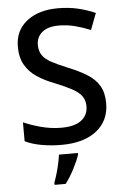

<svg xmlns="http://www.w3.org/2000/svg" viewBox="-62 -861 674 1033"><g transform="rotate(-5 275.0 -344.5)"><path d="M505 -286Q505 -191 436 -137Q367 -83 247 -83Q189 -83 137.5 -92.5Q86 -102 50 -120V-222Q90 -204 144 -189.5Q198 -175 254 -175Q326 -175 362 -203Q398 -231 398 -278Q398 -311 381.5 -333.5Q365 -356 330 -375Q295 -394 238 -417Q185 -437 144.5 -464Q104 -491 81 -531Q58 -571 58 -629Q58 -717 122 -767Q186 -817 290 -817Q348 -817 397.5 -805.5Q447 -794 492 -774L458 -685Q417 -702 374.5 -713Q332 -724 287 -724Q228 -724 197 -698Q166 -672 166 -630Q166 -597 181 -574.5Q196 -552 229 -534Q262 -516 316 -494Q376 -470 418.5 -443.5Q461 -417 483 -379.5Q505 -342 505 -286ZM330 -23Q321 6 298.5 50Q276 94 250 128H190V116Q197 98 205 71.5Q213 45 219 17Q225 -11 228 -32H330Z"/></g></svg>

Font: Noto Sans Kannada UI Medium
Style: Regular
Weight: 500
Designer: Jelle Bosma - Monotype Design Team
Foundry: Monotype Imaging Inc.
Version: Version 2.005; ttfautohint (v1.8.4.7-5d5b)